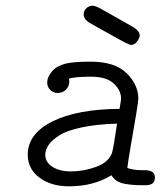

<svg xmlns="http://www.w3.org/2000/svg" viewBox="-20 -655 568 679"><path d="M78.1 -107.9Q78.1 -182.1 165.5 -225.6Q252.9 -269 402.8 -270Q407.7 -298.8 408.2 -306.2Q408.2 -335 382.6 -359.4Q356.9 -383.8 301.8 -383.8Q245.6 -383.8 224.1 -377Q224.1 -375 224.6 -372.6Q225.1 -370.1 225.1 -369.1Q225.1 -349.1 213.1 -337.6Q201.2 -326.2 184.1 -326.2Q168.9 -326.2 158 -336.7Q147 -347.2 147 -362.8Q147 -383.8 164.6 -403.3Q182.1 -422.9 212.9 -430.2Q241.7 -437 299.8 -437Q386.7 -437 428 -396Q469.2 -355 469.2 -306.2Q469.2 -296.4 461.2 -248.8Q453.1 -201.2 443.1 -143.1Q433.1 -85 430.2 -61Q452.1 -53.2 481 -53.2H491.2Q528.3 -53.2 527.8 -26.9Q527.8 0 495.1 0H475.1Q431.2 -1 408.7 -8.1Q386.2 -15.1 374 -35.2Q311 3.9 224.1 3.9Q160.2 3.9 119.1 -27.1Q78.1 -58.1 78.1 -107.9ZM140.1 -107.9Q140.1 -81.1 165.5 -64.9Q190.9 -48.8 231 -48.8Q275.9 -48.8 319.8 -64.9Q363.8 -81.1 376 -113.8Q381.8 -133.8 394 -217.8Q323.2 -215.8 270.5 -204.8Q217.8 -193.8 190.9 -177Q164.1 -160.2 152.1 -142.6Q140.1 -125 140.1 -107.9ZM275.9 -604Q275.9 -617.2 285.4 -626Q294.9 -634.8 307.1 -634.8Q315.9 -634.8 331.1 -627Q346.2 -619.1 451.2 -559.1Q474.1 -544.9 474.1 -529.8Q474.1 -521 465.1 -508.5Q456.1 -496.1 442.9 -496.1Q436 -496.1 377.9 -528.8Q334 -552.7 300.8 -571.8Q275.9 -585.9 275.9 -604Z"/></svg>

Font: CMU Typewriter Text
Style: LightOblique
Weight: 200
Italic angle: -9.46001°
Version: Version 0.7.0